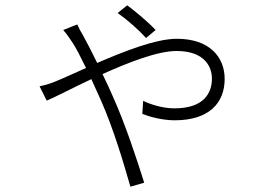

<svg xmlns="http://www.w3.org/2000/svg" viewBox="-20 -638 1040 723"><path d="M566 -525C536 -557 485 -599 459 -618L423 -589C460 -563 502 -526 530 -495ZM218 -525C230 -512 245 -490 254 -476C266 -458 284 -423 304 -382C256 -361 216 -342 188 -331C174 -325 153 -318 129 -313L156 -259C193 -275 254 -307 324 -340C336 -313 349 -285 361 -258C408 -151 445 -26 471 65L523 50C496 -36 452 -171 404 -277C393 -302 380 -331 366 -359C466 -404 574 -446 645 -446C749 -446 778 -388 778 -342C778 -288 748 -230 637 -230C592 -230 547 -245 519 -258L516 -209C544 -198 592 -185 638 -185C767 -185 826 -250 826 -341C826 -423 769 -492 646 -492C567 -492 448 -445 346 -401C326 -442 306 -481 292 -506C284 -519 277 -532 271 -546Z"/></svg>

Font: Noto Sans CJK JP Light
Style: Regular
Weight: 300
Designer: Ryoko NISHIZUKA (kana & ideographs); Paul D. Hunt (Latin, Greek & Cyrillic); Wenlong ZHANG (bopomofo); Sandoll Communica
Foundry: Adobe Systems Incorporated
Version: Version 1.004;PS 1.004;hotconv 1.0.82;makeotf.lib2.5.63406